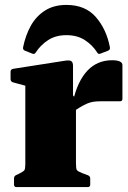

<svg xmlns="http://www.w3.org/2000/svg" viewBox="-20 -761 520 781"><path d="M250 -741Q327 -741 370 -691.5Q413 -642 427 -569Q429 -559 420 -555L389 -543Q379 -539 375 -548Q356 -578 325 -598Q294 -618 250 -618Q207 -618 176 -598Q145 -578 125 -547Q120 -539 111 -543L81 -555Q72 -559 74 -569Q84 -618 105.5 -656.5Q127 -695 163 -718Q199 -741 250 -741ZM83 0V-308H289V0ZM478 -359Q478 -349 468 -349H390Q372 -349 359.5 -347Q347 -345 335 -340Q319 -333 303.5 -323.5Q288 -314 275 -304L277 -349Q286 -390 301 -421.5Q316 -453 336 -474Q356 -495 381 -505.5Q406 -516 436 -516Q478 -516 478 -496ZM47 0Q37 0 37 -10V-35Q37 -45 46 -49L55 -53Q75 -63 79 -68.5Q83 -74 83 -93V-180H289V-97Q289 -75 292.5 -69.5Q296 -64 314 -57L338 -48Q347 -44 347 -35V-10Q347 0 337 0ZM83 -308V-462L103 -407L33 -426Q23 -429 23 -439V-469Q23 -479 33 -481L244 -514Q262 -517 269.5 -512.5Q277 -508 277 -493V-373L289 -358V-308Z"/></svg>

Font: Hahmlet Black
Style: Regular
Weight: 900
Version: Version 1.002